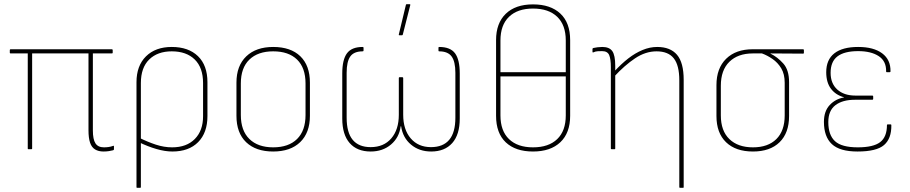

<svg xmlns="http://www.w3.org/2000/svg" viewBox="-20 -715 4359 920"><path d="M476 11Q452 11 435.5 1Q419 -9 411.5 -31.5Q404 -54 404 -91V-459H134V-3Q134 0 130 0H116Q113 0 113 -3V-459H31Q27 -459 27 -462V-475Q27 -479 31 -479H516Q520 -479 520 -475V-462Q520 -459 516 -459H425V-90Q425 -47 437.5 -28Q450 -9 478 -9Q489 -9 500 -10.5Q511 -12 522 -16Q526 -18 526 -13V1Q526 3 522 5Q515 7 502.5 9Q490 11 476 11Z M637 185Q634 185 634 182V-321Q634 -400 679.5 -445Q725 -490 803 -490Q883 -490 928.5 -446Q974 -402 974 -321V-159Q974 -79 929.5 -34Q885 11 806 11Q771 11 729.5 -1Q688 -13 645 -34V-56Q687 -35 726.5 -22Q766 -9 805 -9Q874 -9 913.5 -49Q953 -89 953 -158V-317Q953 -391 913 -430Q873 -469 803 -469Q735 -469 695 -430Q655 -391 655 -317V182Q655 185 651 185Z M1289 11Q1206 11 1159.5 -33.5Q1113 -78 1113 -160V-319Q1113 -400 1160 -445Q1207 -490 1289 -490Q1373 -490 1419 -445.5Q1465 -401 1465 -319V-160Q1465 -79 1418.5 -34Q1372 11 1289 11ZM1289 -9Q1363 -9 1403.5 -49Q1444 -89 1444 -164V-315Q1444 -390 1403.5 -429.5Q1363 -469 1289 -469Q1216 -469 1175 -429.5Q1134 -390 1134 -315V-164Q1134 -89 1175 -49Q1216 -9 1289 -9Z M1756 11Q1691 11 1655.5 -29.5Q1620 -70 1620 -147V-363Q1620 -429 1642.5 -459.5Q1665 -490 1718 -490Q1722 -490 1722 -486V-473Q1722 -469 1718 -469Q1676 -469 1658.5 -444.5Q1641 -420 1641 -366V-151Q1641 -80 1670 -45Q1699 -10 1756 -10Q1819 -10 1855 -52Q1891 -94 1891 -165V-341Q1891 -345 1894 -345H1908Q1912 -345 1912 -341V-165Q1912 -94 1948 -52Q1984 -10 2045 -10Q2103 -10 2132.5 -45Q2162 -80 2162 -151V-366Q2162 -420 2144 -444.5Q2126 -469 2084 -469Q2081 -469 2081 -473V-486Q2081 -490 2084 -490Q2138 -490 2160.5 -459.5Q2183 -429 2183 -363V-147Q2183 -70 2147 -29.5Q2111 11 2046 11Q1989 11 1949.5 -22Q1910 -55 1902 -110H1900Q1893 -56 1853.5 -22.5Q1814 11 1756 11ZM1893 -546Q1890 -546 1891 -550L1925 -692Q1926 -695 1929 -695H1943Q1947 -695 1946 -691L1910 -549Q1909 -546 1906 -546Z M2534 -694Q2618 -694 2665 -650Q2712 -606 2712 -523V-160Q2712 -78 2665 -33.5Q2618 11 2534 11Q2450 11 2403.5 -33Q2357 -77 2357 -160V-523Q2357 -604 2403.5 -649Q2450 -694 2534 -694ZM2534 -674Q2460 -674 2419 -634.5Q2378 -595 2378 -521V-369H2691V-521Q2691 -595 2650 -634.5Q2609 -674 2534 -674ZM2534 -9Q2609 -9 2650 -48.5Q2691 -88 2691 -162V-349H2378V-162Q2378 -88 2419 -48.5Q2460 -9 2534 -9Z M3239 185Q3235 185 3235 182V-330Q3235 -402 3208.5 -435.5Q3182 -469 3126 -469Q3073 -469 3023 -435.5Q2973 -402 2923 -348V-372Q2957 -409 2990.5 -435Q3024 -461 3059 -475.5Q3094 -490 3129 -490Q3192 -490 3224 -452.5Q3256 -415 3256 -332V182Q3256 185 3253 185ZM2911 0Q2907 0 2907 -3V-393Q2907 -432 2899 -451Q2891 -470 2865 -470Q2856 -470 2844.5 -469.5Q2833 -469 2823 -464Q2819 -463 2819 -466V-480Q2819 -484 2823 -485Q2831 -487 2843 -488.5Q2855 -490 2866 -490Q2900 -490 2914 -470Q2928 -450 2928 -400V-371V-362V-3Q2928 0 2925 0Z M3588 11Q3505 11 3459 -33.5Q3413 -78 3413 -159V-307Q3413 -388 3459.5 -433.5Q3506 -479 3587 -479H3828Q3832 -479 3832 -475V-461Q3832 -458 3828 -458L3672 -459V-458Q3705 -442 3733 -411Q3761 -380 3761 -321V-159Q3761 -78 3715.5 -33.5Q3670 11 3588 11ZM3588 -9Q3660 -9 3700 -48.5Q3740 -88 3740 -162V-318Q3740 -360 3723.5 -387.5Q3707 -415 3681.5 -432.5Q3656 -450 3631 -459H3587Q3516 -459 3475 -419Q3434 -379 3434 -304V-162Q3434 -88 3475 -48.5Q3516 -9 3588 -9Z M4089 11Q4004 11 3966 -24.5Q3928 -60 3928 -131Q3928 -182 3955.5 -211.5Q3983 -241 4024 -248V-249Q3984 -260 3961.5 -290Q3939 -320 3939 -369Q3939 -429 3978 -459.5Q4017 -490 4092 -490Q4166 -490 4207 -459.5Q4248 -429 4247 -373Q4247 -369 4243 -369H4229Q4226 -369 4226 -373Q4227 -422 4190.5 -446Q4154 -470 4092 -470Q4026 -470 3993 -445Q3960 -420 3960 -366Q3960 -315 3992 -286Q4024 -257 4079 -257H4160Q4164 -257 4164 -253V-241Q4164 -237 4160 -237H4077Q4017 -237 3983 -211Q3949 -185 3949 -130Q3949 -68 3981 -38.5Q4013 -9 4090 -9Q4165 -9 4197.5 -34Q4230 -59 4230 -116Q4230 -119 4234 -119H4248Q4251 -119 4251 -115Q4252 -51 4216 -20Q4180 11 4089 11Z"/></svg>

Font: Sofia Sans Semi Condensed Thin
Style: Regular
Weight: 250
Version: Version 4.100